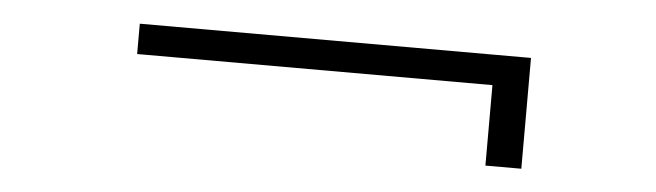

<svg xmlns="http://www.w3.org/2000/svg" viewBox="-28 -402 1055 309"><g transform="rotate(5 500.0 -247.5)"><path d="M762 -158V-288H188V-337H820V-158Z"/></g></svg>

Font: Inconsolata UltraExpanded Light
Style: Regular
Weight: 300
Width: 9
Monospace: yes
Designer: Raph Levien, Cyreal, Brenton Simpson
Foundry: Raph Levien, Cyreal, Google
Version: Version 3.001; ttfautohint (v1.8.2.53-6de2)